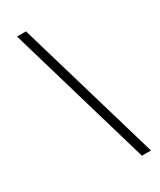

<svg xmlns="http://www.w3.org/2000/svg" viewBox="-237 -858 926 1112"><g transform="rotate(-30 226.0 -302.0)"><path d="M364 177 82.5 -782.5H142.5L424.5 177Z"/></g></svg>

Font: Merriweather 96pt SemiBold
Style: Italic
Weight: 600
Italic angle: -7.8°
Version: Version 2.101